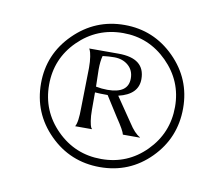

<svg xmlns="http://www.w3.org/2000/svg" viewBox="-52 -806 572 491"><g transform="rotate(10 234.5 -560.5)"><path d="M398 -561Q398 -628 350 -676Q302 -724 235 -724Q167 -724 119 -676.5Q71 -629 71 -561Q71 -493 119 -445Q167 -397 235 -397Q303 -397 350.5 -445Q398 -493 398 -561ZM50 -561Q50 -637 104.5 -691Q159 -745 235 -745Q311 -745 365 -691Q419 -637 419 -561Q419 -484 365.5 -430Q312 -376 235 -376Q158 -376 104 -430Q50 -484 50 -561ZM232 -670Q301 -670 301 -616Q301 -576 250 -564L293 -501Q309 -476 323 -469V-468H279Q277 -478 256 -509L223 -561Q201 -561 190 -562V-517Q190 -500 192 -488Q194 -476 196 -472L199 -468H155Q162 -479 162 -517L164 -621Q164 -638 162 -650Q160 -662 158 -666L156 -670ZM190 -577Q205 -574 220 -574Q274 -574 274 -613Q274 -634 259.5 -646.5Q245 -659 223 -659Q209 -659 193 -657Q189 -643 189 -621Z"/></g></svg>

Font: Coconat
Style: Regular
Weight: 400
Designer: Sara Lavazza
Foundry: Collletttivo
Version: Version 1.000;Glyphs 3.2 (3217)